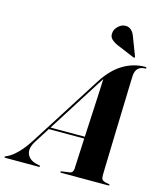

<svg xmlns="http://www.w3.org/2000/svg" viewBox="-192 -1002 927 1097"><g transform="rotate(15 272.0 -453.5)"><path d="M85.5 -133.5Q56.5 -88 69.5 -55.5Q82.5 -23 126 -12.5L142.5 -9Q146 -8.5 147.2 -7.5Q148.5 -6.5 148.5 -4Q148.5 -2 146.8 -1Q145 0 141.5 0H-55Q-58 0 -59.5 -0.8Q-61 -1.5 -61 -3.5Q-61 -6 -58 -7.8Q-55 -9.5 -48 -12.5Q-21.5 -24 10.5 -56Q42.5 -88 75 -139.5L341.5 -558Q391 -635.5 452 -672.2Q513 -709 580.5 -709Q586.5 -709 588.5 -707.8Q590.5 -706.5 590.5 -704.5Q590.5 -702.5 589.2 -701.2Q588 -700 584 -700Q557 -699.5 542.2 -684.5Q527.5 -669.5 526 -640Q525.5 -629.5 524.2 -595.2Q523 -561 521.8 -511Q520.5 -461 518.5 -403.8Q516.5 -346.5 515 -288.8Q513.5 -231 512 -181Q510.5 -131 509.5 -96Q508.5 -61 508.5 -50Q508.5 -36 511.2 -28Q514 -20 523.2 -16Q532.5 -12 552 -9Q560 -7.5 560 -4.5Q560 -2.5 558 -1.2Q556 0 552.5 0H274.5Q272 0 270.5 -1Q269 -2 269 -4Q269 -6 270.5 -7Q272 -8 275 -8.5L321 -15Q332.5 -16.5 337.5 -24Q342.5 -31.5 343 -41.5Q343.5 -54 345 -86.8Q346.5 -119.5 348.8 -165Q351 -210.5 353.5 -262.5Q356 -314.5 358.8 -366.8Q361.5 -419 363.8 -465.2Q366 -511.5 367.5 -545Q369 -578.5 369.5 -592.5L379 -593.5Q378 -592.5 375.8 -589.5Q373.5 -586.5 367.5 -577.2Q361.5 -568 348.5 -548ZM132.5 -223 138.5 -234H395L396 -223ZM469 -859.5 510.5 -751Q511.5 -749.5 511.2 -747.8Q511 -746 510 -745Q508.5 -743 506.2 -743.2Q504 -743.5 503 -744L399 -787.5Q377 -796.5 360.8 -812Q344.5 -827.5 351.5 -857.5Q355.5 -873.5 373 -889.8Q390.5 -906 413.5 -906.5Q432 -907 446.2 -895Q460.5 -883 469 -859.5Z"/></g></svg>

Font: Fraunces 120pt
Style: Bold Italic
Weight: 700
Italic angle: -16°
Version: Version 1.000;[b76b70a41]